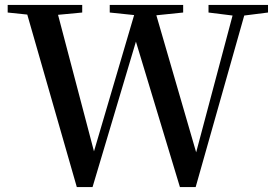

<svg xmlns="http://www.w3.org/2000/svg" viewBox="-20 -755 1115 780"><path d="M827.1 -704.1V-734.9H1068.8V-704.1L972.2 -691.9L774.9 4.9H710.9L532.2 -585.9L356 4.9H292L90.8 -695.8L11.2 -704.1V-734.9H314V-704.1L215.8 -694.8L361.8 -140.1L524.9 -693.8L425.8 -704.1V-734.9H724.1V-704.1L615.2 -692.9L776.9 -136.2L924.8 -691.9Z"/></svg>

Font: Source Han Serif TW SemiBold
Style: Regular
Weight: 600
Designer: Ryoko NISHIZUKA Ë•øÂ°öÊ∂ºÂ≠ê (kana & ideographs); Frank Grie√ühammer (Latin, Greek & Cyrillic); Wenlong ZHANG Âº†ÊñáÈæô 
Foundry: Adobe
Version: Version 2.003;hotconv 1.1.1;makeotfexe 2.6.0